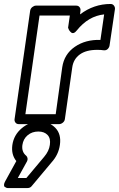

<svg xmlns="http://www.w3.org/2000/svg" viewBox="-54 -597 596 962"><path d="M-27.8 311 27.8 210Q1.5 177.7 7.8 129.9Q15.1 79.1 54.7 45.7Q94.2 12.2 145 12.2Q192.9 12.2 223.4 43.7Q253.9 75.2 246.1 128.9Q239.3 178.2 204.1 216.8L106 334Q98.1 345.2 84 345.2H-9.8Q-9.8 344.7 -13.7 345.2Q-17.6 345.7 -22.2 343.8Q-26.9 341.8 -30.5 339.1Q-34.2 336.4 -33.9 328.9Q-33.7 321.3 -27.8 311ZM19 0 97.2 -543.9Q99.1 -554.7 108.2 -561.8Q117.2 -568.8 126 -568.8H328.1Q338.9 -568.8 344.7 -561Q350.6 -553.2 349.1 -543.9L347.2 -524.9Q416 -577.1 500 -577.1Q510.7 -577.1 516.8 -569.1Q522.9 -561 522 -551.8L495.1 -370.1Q494.1 -360.4 486.1 -351.8Q478 -343.3 463.9 -345.2Q452.6 -347.2 433.1 -347.2Q377.4 -347.2 345.7 -324Q314 -300.8 308.1 -259.8L271 0Q269.5 10.7 260.5 17.8Q251.5 24.9 242.2 24.9H40Q29.3 24.9 23.4 17.1Q17.6 9.3 19 0ZM35.2 294.9H78.1L167 189Q191.9 159.7 195.8 128.9Q200.7 96.7 184.3 79.3Q168 62 138.2 62Q106.4 62 84.5 80.6Q62.5 99.1 58.1 129.9Q53.7 164.1 77.1 183.1Q82.5 187.5 84 196Q85.4 204.6 81.1 211.9ZM73.2 -24.9H225.1L257.8 -259.8Q267.6 -325.7 321 -362.5Q374.5 -399.4 449.2 -397L467.8 -524.9Q388.7 -516.6 331.1 -444.8Q323.2 -434.6 315.9 -432.1Q308.6 -429.7 303.5 -433.6Q298.3 -437.5 294.4 -442.9Q290.5 -448.2 289.1 -453.1L287.1 -458L295.9 -519H144Z"/></svg>

Font: Trueno ExtraBold Outline
Style: Italic
Weight: 800
Width: 6
Designer: Julieta Ulanovsky
Foundry: Julieta Ulanovsky
Version: Version 3.001b | FøM Fix